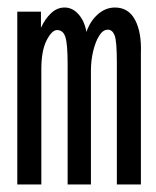

<svg xmlns="http://www.w3.org/2000/svg" viewBox="-20 -491 415 511"><path d="M26 0V-460H89V-417Q100 -441 116 -456Q132 -471 152 -471Q173 -471 189 -453Q205 -435 210 -406Q220 -435 240.5 -453Q261 -471 286 -471Q322 -471 339.5 -438Q357 -405 355 -350V0H291V-325Q291 -382 285 -397Q279 -412 267 -412Q254 -412 244 -396Q234 -380 228 -355Q222 -330 222 -303V0H160V-320Q160 -374 154 -392.5Q148 -411 132 -411Q118 -411 104 -383.5Q90 -356 90 -307V0Z"/></svg>

Font: Inconsolata Condensed Medium
Style: Regular
Weight: 500
Width: 3
Monospace: yes
Designer: Raph Levien, Cyreal, Brenton Simpson
Foundry: Raph Levien, Cyreal, Google
Version: Version 3.100; ttfautohint (v1.8.4.7-5d5b)